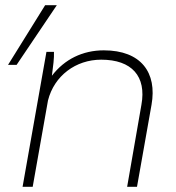

<svg xmlns="http://www.w3.org/2000/svg" viewBox="-20 -720 678 740"><path d="M67 0H106L165 -333C189 -428 272 -490 370 -490C488 -490 545 -426 525 -316L470 0H508L564 -316C586 -440 524 -526 380 -526C299 -526 229 -492 180 -428C185 -465 189 -497 188 -520H159ZM11 -470H44L199 -700H154Z"/></svg>

Font: Fixel Display 20240404 ExLight
Style: Italic
Weight: 200
Italic angle: -10°
Designer: AlfaBravo + MacPaw
Foundry: Kyrylo Tkachov, Marchela Mozhyna, Serhii Makarenko, Maria Weinstein, Zakhar Kryvoshyya
Version: Version 1.211;Glyphs 3.2 (3225)